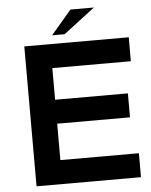

<svg xmlns="http://www.w3.org/2000/svg" viewBox="-60 -949 784 998"><g transform="rotate(-5 332.5 -450.0)"><path d="M89.8 0V-730H634.8V-605H225.1V-439.9H605V-314.9H225.1V-125H634.8V0ZM345.2 -899.9H467.8L304.2 -774.9H238.8Z"/></g></svg>

Font: Miedinger*
Style: Bold
Weight: 700
Version: Version 001.000